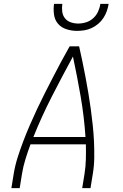

<svg xmlns="http://www.w3.org/2000/svg" viewBox="-20 -975 640 995"><path d="M39 0 51 -74Q58 -117 71.5 -159.5Q85 -202 101 -244Q117 -286 135 -327.5Q153 -369 172.5 -410.5Q192 -452 212.5 -492.5Q233 -533 254 -573.5Q275 -614 296.5 -654.5Q318 -695 341 -735H390Q399 -695 407.5 -654.5Q416 -614 423.5 -573.5Q431 -533 438 -492Q445 -451 450.5 -410Q456 -369 460.5 -327.5Q465 -286 467 -244Q469 -202 468.5 -159Q468 -116 461 -74L449 0H406L418 -74Q424 -112 425 -150.5Q426 -189 425 -227H138Q124 -189 112 -150.5Q100 -112 94 -74L82 0ZM423 -265Q416 -371 398 -475Q380 -579 358 -682Q302 -579 249 -475.5Q196 -372 153 -265ZM379 -815Q351 -815 324.5 -823.5Q298 -832 281 -851.5Q264 -871 260 -899Q256 -927 260 -955H303Q300 -935 302.5 -915Q305 -895 316.5 -880.5Q328 -866 346.5 -859.5Q365 -853 385 -853Q406 -853 426.5 -859.5Q447 -866 463 -880.5Q479 -895 488 -914.5Q497 -934 500 -955H543Q540 -936 533.5 -917.5Q527 -899 516 -882Q505 -865 489 -851.5Q473 -838 454.5 -829.5Q436 -821 417 -818Q398 -815 379 -815Z"/></svg>

Font: Iosevka Curly XLtExObl
Style: Regular
Weight: 200
Width: 7
Italic angle: -9°
Monospace: yes
Designer: Belleve Invis
Foundry: Belleve Invis
Version: Version 11.0.1; ttfautohint (v1.8.3)